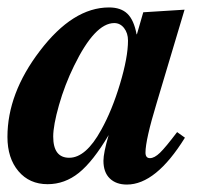

<svg xmlns="http://www.w3.org/2000/svg" viewBox="-41 -482 561 516"><path d="M435 -127 456 -112Q378 14 300 14Q271 14 254 -2.5Q237 -19 237 -50Q237 -71 251 -119Q209 -48 171 -17.5Q133 13 87 13Q38 13 8.5 -22Q-21 -57 -21 -114Q-21 -231 66 -345Q155 -462 252 -462Q284 -462 301.5 -445Q319 -428 326 -390H327L344 -449L455 -456L380 -205Q350 -106 350 -72Q350 -57 362 -57Q374 -57 389 -71.5Q404 -86 435 -127ZM303 -373Q303 -393 292.5 -406.5Q282 -420 266 -420Q214 -420 158 -305Q133 -254 117.5 -199.5Q102 -145 102 -115Q102 -58 145 -58Q190 -58 231 -133Q260 -185 281.5 -256.5Q303 -328 303 -373Z"/></svg>

Font: STIX MathJax Main
Style: Bold Italic
Weight: 700
Italic angle: -16.33°
Designer: MicroPress Inc., with final additions and corrections provided by Coen Hoffman, Elsevier (retired)
Version: Version 1.1.1